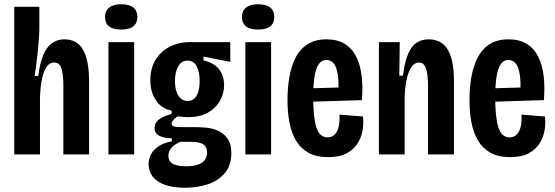

<svg xmlns="http://www.w3.org/2000/svg" viewBox="-20 -726 2611 903"><path d="M47 0V-323V-694H165V-595Q165 -573 163 -544.5Q161 -516 158 -486Q155 -456 151 -425.5Q147 -395 143 -369H160Q168 -431 184 -468.5Q200 -506 225 -523.5Q250 -541 283 -541Q343 -541 371 -491.5Q399 -442 399 -339V0H278V-319Q278 -379 268.5 -405.5Q259 -432 235 -432Q212 -432 197.5 -409Q183 -386 176 -347.5Q169 -309 168 -261V0Z M490 0V-528H611V0ZM550 -587Q512 -587 493 -602Q474 -617 474 -646Q474 -675 493.5 -690.5Q513 -706 550 -706Q588 -706 607 -690.5Q626 -675 626 -647Q626 -617 607 -602Q588 -587 550 -587Z M850 157Q795 157 756.5 143.5Q718 130 698.5 105Q679 80 679 47Q679 4 709 -24.5Q739 -53 788 -61V-76Q755 -75 731 -86.5Q707 -98 707 -124Q707 -150 729.5 -165.5Q752 -181 787 -190V-206Q740 -214 713.5 -254Q687 -294 687 -349Q687 -402 710 -442Q733 -482 776 -505Q819 -528 876 -528H1063V-435L937 -460V-442Q990 -429 1012 -398Q1034 -367 1034 -326Q1034 -286 1014 -251Q994 -216 956.5 -195.5Q919 -175 866 -175Q857 -175 842.5 -176Q828 -177 815 -179Q799 -167 793 -158.5Q787 -150 787 -144Q787 -137 793 -133.5Q799 -130 810.5 -129Q822 -128 836 -128H901Q918 -128 946 -126Q974 -124 1001.5 -113Q1029 -102 1048.5 -76.5Q1068 -51 1068 -6Q1068 50 1039 86Q1010 122 960.5 139.5Q911 157 850 157ZM854 56Q890 56 912 48Q934 40 944 25Q954 10 954 -8Q954 -27 946 -37.5Q938 -48 925 -52.5Q912 -57 899 -58Q886 -59 877 -59H828Q799 -46 785.5 -30Q772 -14 772 6Q772 24 781.5 35Q791 46 810 51Q829 56 854 56ZM862 -251Q890 -251 904.5 -276Q919 -301 919 -344Q919 -389 904.5 -415Q890 -441 862 -441Q834 -441 818.5 -414.5Q803 -388 803 -345Q803 -316 810 -295Q817 -274 830.5 -262.5Q844 -251 862 -251Z M1134 0V-528H1255V0ZM1194 -587Q1156 -587 1137 -602Q1118 -617 1118 -646Q1118 -675 1137.5 -690.5Q1157 -706 1194 -706Q1232 -706 1251 -690.5Q1270 -675 1270 -647Q1270 -617 1251 -602Q1232 -587 1194 -587Z M1523 13Q1467 13 1430 -8Q1393 -29 1371.5 -66Q1350 -103 1341 -151.5Q1332 -200 1332 -256Q1332 -310 1340.5 -361Q1349 -412 1369 -452.5Q1389 -493 1425 -517Q1461 -541 1516 -541Q1567 -541 1601.5 -519.5Q1636 -498 1655.5 -459Q1675 -420 1681 -368Q1687 -316 1682 -255L1421 -247V-310L1588 -315L1571 -285Q1574 -341 1568.5 -376Q1563 -411 1549.5 -427.5Q1536 -444 1515 -444Q1492 -444 1478.5 -423.5Q1465 -403 1459 -364Q1453 -325 1453 -267Q1453 -174 1468 -127Q1483 -80 1521 -80Q1535 -80 1546 -87Q1557 -94 1564.5 -107.5Q1572 -121 1575 -141Q1578 -161 1577 -187L1687 -178Q1691 -148 1685.5 -114.5Q1680 -81 1662 -52Q1644 -23 1610.5 -5Q1577 13 1523 13Z M1762 0V-333V-528H1860L1858 -370H1875Q1883 -433 1898.5 -470.5Q1914 -508 1938.5 -524.5Q1963 -541 1996 -541Q2057 -541 2086 -492.5Q2115 -444 2115 -345V0H1993V-320Q1993 -379 1983 -405.5Q1973 -432 1951 -432Q1930 -432 1915 -410.5Q1900 -389 1892 -351Q1884 -313 1883 -264V0Z M2379 13Q2323 13 2286 -8Q2249 -29 2227.5 -66Q2206 -103 2197 -151.5Q2188 -200 2188 -256Q2188 -310 2196.5 -361Q2205 -412 2225 -452.5Q2245 -493 2281 -517Q2317 -541 2372 -541Q2423 -541 2457.5 -519.5Q2492 -498 2511.5 -459Q2531 -420 2537 -368Q2543 -316 2538 -255L2277 -247V-310L2444 -315L2427 -285Q2430 -341 2424.5 -376Q2419 -411 2405.5 -427.5Q2392 -444 2371 -444Q2348 -444 2334.5 -423.5Q2321 -403 2315 -364Q2309 -325 2309 -267Q2309 -174 2324 -127Q2339 -80 2377 -80Q2391 -80 2402 -87Q2413 -94 2420.5 -107.5Q2428 -121 2431 -141Q2434 -161 2433 -187L2543 -178Q2547 -148 2541.5 -114.5Q2536 -81 2518 -52Q2500 -23 2466.5 -5Q2433 13 2379 13Z"/></svg>

Font: Bricolage Grotesque 36pt Condensed SemiBold
Style: Regular
Weight: 600
Width: 3
Designer: Mathieu Triay
Foundry: Atelier Triay
Version: Version 1.001;gftools[0.9.33.dev8+g029e19f]